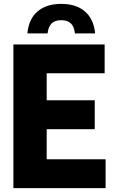

<svg xmlns="http://www.w3.org/2000/svg" viewBox="-20 -969 592 989"><path d="M49 0V-740H519V-591.5H220.5V-452.5H468V-303.5H220.5V-148.5H524V0ZM121 -797Q128 -871 173.2 -910Q218.5 -949 295.5 -949Q372 -949 417.5 -910Q463 -871 470 -797H366Q361.5 -833.5 344.2 -849.2Q327 -865 295.5 -865Q264 -865 246.8 -849.2Q229.5 -833.5 225 -797Z"/></svg>

Font: Encode Sans Condensed Condensed ExtraBold
Style: Regular
Weight: 800
Width: 3
Designer: Multiple Designers
Foundry: Impallari Type
Version: Version 3.000; ttfautohint (v1.8.3) -l 8 -r 50 -G 200 -x 14 